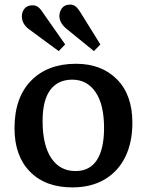

<svg xmlns="http://www.w3.org/2000/svg" viewBox="-20 -800 638 834"><path d="M294 14Q177 14 110 -54.5Q43 -123 43 -243Q43 -376 115 -449.5Q187 -523 310 -523Q421 -523 488 -455.5Q555 -388 555 -267Q555 -180 523.5 -117Q492 -54 433.5 -20Q375 14 294 14ZM308 -57Q370 -57 401 -105Q432 -153 432 -244Q432 -346 395 -400Q358 -454 294 -454Q232 -454 198.5 -409.5Q165 -365 165 -274Q165 -170 202.5 -113.5Q240 -57 308 -57ZM388 -578 270 -674Q238 -700 238 -730Q238 -750 249.5 -765Q261 -780 285 -780Q297 -780 306.5 -773.5Q316 -767 327 -750L416 -607ZM235 -578 110 -670Q75 -694 75 -729Q75 -748 86.5 -762.5Q98 -777 122 -777Q134 -777 144 -770.5Q154 -764 165 -747L263 -607Z"/></svg>

Font: Literata Medium
Style: Regular
Weight: 500
Designer: Latin by Veronika Burian and Jose Scaglione. Greek by Irene Vlachou. Cyrillic by Vera Evstafieva.
Foundry: TypeTogether
Version: Version 3.103; ttfautohint (v1.8.4.7-5d5b);gftools[0.9.29]